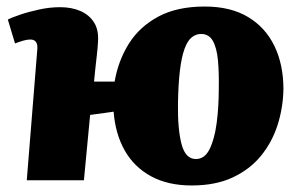

<svg xmlns="http://www.w3.org/2000/svg" viewBox="-20 -552 924 588"><path d="M567 16Q494 16 442 -12.5Q390 -41 361.5 -92Q333 -143 328 -210L256 -200L237 0H62L94 -398Q96 -415 90.5 -423Q85 -431 73 -431Q64 -431 53 -428Q42 -425 26 -419L4 -492Q15 -498 41.5 -507Q68 -516 100.5 -523Q133 -530 164 -530Q200 -530 227 -518Q254 -506 268.5 -482.5Q283 -459 280 -422Q279 -403 276.5 -382.5Q274 -362 272 -342Q270 -322 268 -302H331Q342 -366 374.5 -418Q407 -470 464.5 -501Q522 -532 607 -532Q686 -532 739.5 -500Q793 -468 820.5 -411Q848 -354 848 -279Q847 -222 830 -169Q813 -116 779 -74.5Q745 -33 692.5 -8.5Q640 16 567 16ZM580 -65Q607 -65 622 -95.5Q637 -126 643.5 -175Q650 -224 650 -280Q651 -329 647.5 -367Q644 -405 632 -426.5Q620 -448 596 -448Q580 -448 567 -437.5Q554 -427 545 -402Q536 -377 531 -336Q526 -295 525 -234Q524 -156 536 -110.5Q548 -65 580 -65Z"/></svg>

Font: Literata 18pt ExtraBold
Style: Italic
Weight: 800
Italic angle: -2°
Designer: Latin by Veronika Burian and Jose Scaglione. Greek by Irene Vlachou. Cyrillic by Vera Evstafieva
Foundry: TypeTogether
Version: Version 3.103;gftools[0.9.29]